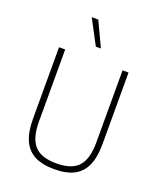

<svg xmlns="http://www.w3.org/2000/svg" viewBox="-147 -893 835 994"><g transform="rotate(20 270.5 -396.0)"><path d="M271 7Q204.5 7 162 -15.2Q119.5 -37.5 99.2 -83.5Q79 -129.5 79 -201V-595H113V-196Q113 -107.5 149.8 -66.2Q186.5 -25 271 -25Q356 -25 392.5 -66.2Q429 -107.5 429 -196V-595H462V-201Q462 -129.5 442 -83.5Q422 -37.5 379.8 -15.2Q337.5 7 271 7ZM257 -663 185 -799H221L285 -663Z"/></g></svg>

Font: Encode Sans SC Condensed Thin
Style: Regular
Weight: 100
Width: 3
Designer: Multiple Designers
Foundry: Impallari Type
Version: Version 3.002